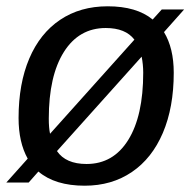

<svg xmlns="http://www.w3.org/2000/svg" viewBox="-47 -580 622 610"><path d="M474 -478Q505 -427 505 -349Q505 -239 470.5 -158Q436 -77 372 -33.5Q308 10 222 10Q128 10 75 -35L44 0H-27L41 -76Q12 -128 12 -205Q12 -314 46 -394Q80 -474 144 -517Q208 -560 295 -560Q387 -560 438 -518L467 -550H538ZM112 -155 380 -454Q352 -491 289 -491Q204 -491 156 -415Q108 -339 108 -203Q108 -174 112 -155ZM403 -400 134 -100Q162 -59 228 -59Q313 -59 360.5 -135.5Q408 -212 408 -349Q408 -375 403 -400Z"/></svg>

Font: Krub Medium
Style: Italic
Weight: 500
Italic angle: -8°
Designer: Ekaluck Peanpanawate
Foundry: Cadson Demak Co.,Ltd.
Version: Version 1.000; ttfautohint (v1.6)